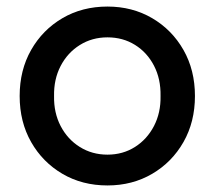

<svg xmlns="http://www.w3.org/2000/svg" viewBox="-20 -556 655 586"><path d="M308 10Q231 10 170.5 -25.5Q110 -61 75 -122.5Q40 -184 40 -263Q40 -342 75 -403.5Q110 -465 170.5 -500.5Q231 -536 308 -536Q384 -536 444.5 -500.5Q505 -465 540 -403.5Q575 -342 575 -263Q575 -184 540 -122.5Q505 -61 444.5 -25.5Q384 10 308 10ZM308 -84Q355 -84 392 -107.5Q429 -131 450 -171.5Q471 -212 470 -263Q471 -315 450 -355.5Q429 -396 392 -419Q355 -442 308 -442Q261 -442 223.5 -418.5Q186 -395 165 -354.5Q144 -314 145 -263Q144 -212 165 -171.5Q186 -131 223.5 -107.5Q261 -84 308 -84Z"/></svg>

Font: Lexend Deca
Style: Regular
Weight: 400
Designer: Bonnie Shaver-Troup, Thomas Jockin
Foundry: Lexend
Version: Version 1.008; ttfautohint (v1.8.4.7-5d5b)